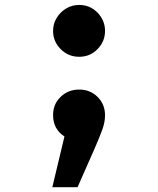

<svg xmlns="http://www.w3.org/2000/svg" viewBox="-20 -559 640 776"><path d="M300 -197Q344.5 -197 374.5 -167.2Q404.5 -137.5 404.5 -93Q404.5 -65.5 393.8 -35.8Q383 -6 363 40L293.5 197.5H191.5L240.5 -7.5Q194.5 -37 194.5 -94Q194.5 -138 225 -167.5Q255.5 -197 300 -197ZM300 -539Q344 -539 374.2 -507.8Q404.5 -476.5 404.5 -434Q404.5 -391.5 374.2 -360.5Q344 -329.5 300 -329.5Q256 -329.5 225.2 -360.5Q194.5 -391.5 194.5 -434Q194.5 -462.5 208.8 -486.2Q223 -510 247 -524.5Q271 -539 300 -539Z"/></svg>

Font: Fira Code Light
Style: Bold
Weight: 700
Monospace: yes
Version: Version 5.002